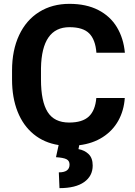

<svg xmlns="http://www.w3.org/2000/svg" viewBox="-20 -741 695 988"><path d="M475.6 -236.8H622.1Q617.7 -171.9 588.9 -120.1Q560.1 -68.4 508.8 -35.4Q457.5 -2.4 387.7 6.3L383.8 26.4Q415 31.7 436 52Q457 72.3 457 110.8Q457 164.6 413.1 195.8Q369.1 227.1 286.1 227.1L282.7 146Q337.9 146 337.9 106Q337.9 86.4 322.3 78.4Q306.6 70.3 268.1 67.9L281.7 5.4Q207 -6.3 153.1 -50.5Q99.1 -94.7 70.6 -166.5Q42 -238.3 42 -332V-378.4Q42 -482.4 78.4 -560.1Q114.7 -637.7 181.6 -679.4Q248.5 -721.2 337.4 -721.2Q423.8 -721.2 485.6 -689.5Q547.4 -657.7 581.5 -601.1Q615.7 -544.4 622.6 -469.7H476.1Q471.2 -536.1 439.5 -568.6Q407.7 -601.1 337.4 -601.1Q194.8 -601.1 190.9 -390.6V-332Q190.9 -219.2 225.1 -164.8Q259.3 -110.4 335.9 -110.4Q403.8 -110.4 437 -141.4Q470.2 -172.4 475.6 -236.8Z"/></svg>

Font: Mardoto
Style: Bold
Weight: 700
Designer: Christian Robertson, Vahan Hovhannisyan
Foundry: Google
Version: Version 1.000